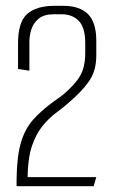

<svg xmlns="http://www.w3.org/2000/svg" viewBox="-20 -640 388 660"><path d="M37 0V-24Q38 -103 52 -150Q66 -197 93 -227.5Q120 -258 159 -287Q177 -300 195 -313Q237 -348 255 -378.5Q273 -409 273 -459V-492Q273 -545 251 -568Q229 -591 191 -591H165Q131 -591 112.5 -575.5Q94 -560 87.5 -538Q81 -516 81 -497V-397L42 -403V-491Q42 -564 73.5 -592Q105 -620 168 -620H197Q254 -620 282.5 -591.5Q311 -563 311 -500V-449Q311 -396 285.5 -360Q260 -324 216 -287Q205 -277 192 -267Q179 -257 166 -247Q125 -213 105.5 -175Q86 -137 80.5 -100Q75 -63 75 -31H311L302 0Z"/></svg>

Font: Smooch Sans Light
Style: Regular
Weight: 300
Designer: Robert E. Leuschke
Foundry: Robert E. Leuschke
Version: Version 1.010; ttfautohint (v1.8.3)